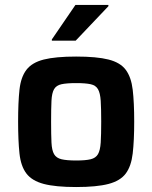

<svg xmlns="http://www.w3.org/2000/svg" viewBox="-20 -746 614 774"><path d="M287 8Q204 8 156.5 -4.5Q109 -17 86.5 -46.5Q64 -76 58.5 -127.5Q53 -179 53 -256Q53 -333 58.5 -384Q64 -435 86.5 -464.5Q109 -494 156.5 -506Q204 -518 287 -518Q370 -518 417.5 -506Q465 -494 487 -464.5Q509 -435 515 -384Q521 -333 521 -256Q521 -179 515 -127.5Q509 -76 487 -46.5Q465 -17 417.5 -4.5Q370 8 287 8ZM287 -99Q325 -99 345.5 -104Q366 -109 375 -124.5Q384 -140 386 -171.5Q388 -203 388 -256Q388 -308 386 -339.5Q384 -371 375 -386.5Q366 -402 345.5 -406.5Q325 -411 287 -411Q249 -411 228 -406.5Q207 -402 198 -386.5Q189 -371 187.5 -339.5Q186 -308 186 -256Q186 -203 187.5 -171.5Q189 -140 198 -124.5Q207 -109 228 -104Q249 -99 287 -99ZM189 -582V-587L284 -726H417V-721L285 -582Z"/></svg>

Font: Saira SemiBold
Style: Regular
Weight: 600
Designer: Hector Gatti with collaboration of the Omnibus-Type team
Foundry: Omnibus-Type
Version: Version 1.100; ttfautohint (v1.8.3)